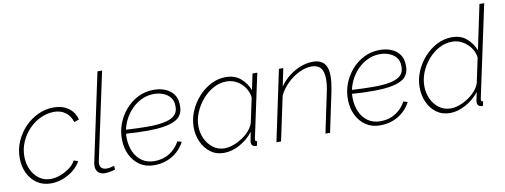

<svg xmlns="http://www.w3.org/2000/svg" viewBox="-61 -1054 3654 1389"><g transform="rotate(-10 1766.5 -360.0)"><path d="M221 10Q163 10 119.5 -19.5Q76 -49 52.5 -99Q29 -149 29 -210Q29 -275 54 -332Q79 -389 121.5 -433Q164 -477 218.5 -502.5Q273 -528 333 -528Q398 -528 442 -496.5Q486 -465 499 -410L463 -398Q450 -444 415 -470Q380 -496 332 -496Q281 -496 233 -474Q185 -452 147 -413Q109 -374 86.5 -323Q64 -272 64 -216Q64 -162 84.5 -118Q105 -74 141 -48Q177 -22 224 -22Q261 -22 298.5 -36.5Q336 -51 367 -74.5Q398 -98 410 -125L442 -115Q423 -79 387.5 -50.5Q352 -22 308.5 -6Q265 10 221 10Z M617 5Q587 5 569.5 -12Q552 -29 552 -59Q552 -65 552.5 -70.5Q553 -76 554 -82L692 -730H726L589 -89Q588 -85 587.5 -81Q587 -77 587 -72Q587 -26 638 -26Q649 -26 664 -29Q679 -32 692 -36L694 -8Q679 -3 656 1Q633 5 617 5Z M979 10Q918 10 874 -20Q830 -50 806 -100Q782 -150 781 -210Q779 -270 800 -326.5Q821 -383 860 -428.5Q899 -474 952.5 -501Q1006 -528 1069 -528Q1115 -528 1153 -512.5Q1191 -497 1214 -465.5Q1237 -434 1237 -386Q1240 -307 1174.5 -275.5Q1109 -244 975 -244Q937 -244 895 -245.5Q853 -247 801 -251L809 -279Q863 -276 902.5 -274.5Q942 -273 978 -273Q1064 -273 1114 -285.5Q1164 -298 1185 -323Q1206 -348 1204 -385Q1204 -426 1183 -450.5Q1162 -475 1130.5 -486.5Q1099 -498 1065 -498Q1011 -498 964.5 -473Q918 -448 884.5 -407.5Q851 -367 833 -317.5Q815 -268 816 -219Q817 -163 837 -117.5Q857 -72 895 -45.5Q933 -19 987 -19Q1050 -19 1098 -49.5Q1146 -80 1173 -131L1204 -122Q1183 -82 1150 -52.5Q1117 -23 1074 -6.5Q1031 10 979 10Z M1492 10Q1435 10 1393.5 -21Q1352 -52 1329.5 -102.5Q1307 -153 1307 -209Q1307 -270 1331 -327Q1355 -384 1396 -429.5Q1437 -475 1489 -501.5Q1541 -528 1597 -528Q1665 -528 1707.5 -490.5Q1750 -453 1769 -402L1794 -520H1829L1730 -57Q1729 -55 1728.5 -51.5Q1728 -48 1728 -45Q1728 -32 1742 -32L1735 0Q1732 0 1728 0.5Q1724 1 1721 0Q1707 -2 1700.5 -10.5Q1694 -19 1694 -31Q1694 -35 1695 -40.5Q1696 -46 1699 -60.5Q1702 -75 1708 -106Q1667 -54 1608.5 -22Q1550 10 1492 10ZM1502 -22Q1532 -22 1566 -34Q1600 -46 1631.5 -66.5Q1663 -87 1687 -114.5Q1711 -142 1720 -172L1758 -351Q1753 -390 1731.5 -422.5Q1710 -455 1675 -475.5Q1640 -496 1597 -496Q1547 -496 1501 -471Q1455 -446 1419.5 -404.5Q1384 -363 1363 -313Q1342 -263 1342 -212Q1342 -161 1363 -118Q1384 -75 1419.5 -48.5Q1455 -22 1502 -22Z M1988 -520H2020L1993 -390Q2022 -431 2062 -462Q2102 -493 2147.5 -510.5Q2193 -528 2237 -528Q2275 -528 2299.5 -514Q2324 -500 2335.5 -472Q2347 -444 2347 -402Q2347 -379 2343.5 -352Q2340 -325 2334 -294L2272 0H2238L2299 -290Q2306 -320 2308.5 -344.5Q2311 -369 2311 -390Q2311 -444 2289 -470Q2267 -496 2223 -496Q2179 -496 2132 -473.5Q2085 -451 2045 -412.5Q2005 -374 1981 -325L1912 0H1878Z M2639 10Q2578 10 2534 -20Q2490 -50 2466 -100Q2442 -150 2441 -210Q2439 -270 2460 -326.5Q2481 -383 2520 -428.5Q2559 -474 2612.5 -501Q2666 -528 2729 -528Q2775 -528 2813 -512.5Q2851 -497 2874 -465.5Q2897 -434 2897 -386Q2900 -307 2834.5 -275.5Q2769 -244 2635 -244Q2597 -244 2555 -245.5Q2513 -247 2461 -251L2469 -279Q2523 -276 2562.5 -274.5Q2602 -273 2638 -273Q2724 -273 2774 -285.5Q2824 -298 2845 -323Q2866 -348 2864 -385Q2864 -426 2843 -450.5Q2822 -475 2790.5 -486.5Q2759 -498 2725 -498Q2671 -498 2624.5 -473Q2578 -448 2544.5 -407.5Q2511 -367 2493 -317.5Q2475 -268 2476 -219Q2477 -163 2497 -117.5Q2517 -72 2555 -45.5Q2593 -19 2647 -19Q2710 -19 2758 -49.5Q2806 -80 2833 -131L2864 -122Q2843 -82 2810 -52.5Q2777 -23 2734 -6.5Q2691 10 2639 10Z M3154 10Q3095 10 3053 -21Q3011 -52 2989 -102.5Q2967 -153 2967 -210Q2967 -271 2991 -327.5Q3015 -384 3056 -429.5Q3097 -475 3149.5 -501.5Q3202 -528 3259 -528Q3325 -528 3367.5 -490.5Q3410 -453 3429 -402L3498 -730H3533L3389 -56Q3388 -53 3388 -50.5Q3388 -48 3388 -46Q3388 -32 3402 -32L3395 0Q3390 0 3386 0Q3382 0 3379 -1Q3367 -3 3360.5 -11.5Q3354 -20 3354 -32Q3354 -35 3354.5 -40Q3355 -45 3358.5 -60Q3362 -75 3368 -106Q3327 -54 3268 -22Q3209 10 3154 10ZM3165 -22Q3193 -22 3226 -33.5Q3259 -45 3291 -66Q3323 -87 3347 -114.5Q3371 -142 3380 -172L3418 -351Q3413 -392 3389 -424.5Q3365 -457 3330.5 -476.5Q3296 -496 3257 -496Q3205 -496 3159 -471.5Q3113 -447 3077.5 -405.5Q3042 -364 3022 -314.5Q3002 -265 3002 -215Q3002 -163 3022.5 -119Q3043 -75 3079.5 -48.5Q3116 -22 3165 -22Z"/></g></svg>

Font: Raleway Thin ExtraLight
Style: Italic
Weight: 250
Italic angle: -12°
Version: Version 4.026